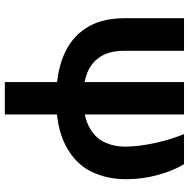

<svg xmlns="http://www.w3.org/2000/svg" viewBox="-13 -557 797 811"><g transform="rotate(90 385.5 -151.5)"><path d="M194.5 -530.3V-278.2Q194.5 -215.7 219.5 -177.1Q244.5 -138.4 288.3 -121.4Q332 -104.4 391.6 -104.4Q465.7 -104.4 512 -127.4Q558.3 -150.3 578.8 -190.6Q599.4 -230.9 599.4 -285.4Q598.5 -341.4 584.1 -407.8Q569.6 -474.1 546.4 -530.3H673.4Q700.7 -486.2 718.9 -420.5Q737 -354.8 737 -285.4Q737 -202.9 703.9 -136.6Q670.9 -70.3 594.6 -30.3Q518.3 9.8 396.6 9.8Q291.8 9.8 216 -21.1Q140.2 -52.1 98.5 -116.4Q56.9 -180.8 56.9 -279.9V-530.3ZM463.6 -530.3V226.6H326.6V-530.3Z"/></g></svg>

Font: Pretendard JP Variable
Style: Regular
Weight: 400
Designer: Base glyphs from Inter by Rasmus Andersson; Hangul glyphs from Noto Sans CJK(Source Han Sans) by Jang Soo-young and Kang
Foundry: Kil Hyung-jin
Version: Version 1.307;Glyphs 3.2 (3192)